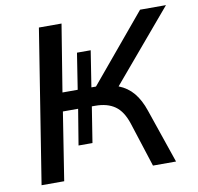

<svg xmlns="http://www.w3.org/2000/svg" viewBox="-79 -787 897 869"><g transform="rotate(-10 369.5 -352.5)"><path d="M43 0 155 -705H259L209 -397H279L305 -563H368L342 -397H363L620 -705H739L464 -380Q505 -364 532 -331.5Q559 -299 576 -248L661 0H555L489 -205Q470 -263 435 -287.5Q400 -312 345 -312H329L303 -148H239L266 -312H196L147 0Z"/></g></svg>

Font: Winston Medium
Style: Italic
Weight: 500
Italic angle: -9°
Designer: Original fonts by Vernon Adams / Changes by Cristiano Sobral
Foundry: Original fonts by Vernon Adams / Changes by Cristiano Sobral
Version: Version 2.503;July 17, 2020;FontCreator 13.0.0.2655 64-bit